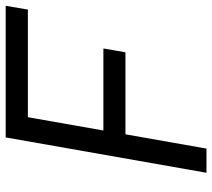

<svg xmlns="http://www.w3.org/2000/svg" viewBox="-55 -678 733 663"><g transform="rotate(-90 311.5 -346.5)"><path d="M46.4 0H129.9L179.2 -279.8H462.4L475.6 -356H192.4L238.3 -616.7H609.9L623 -693.4H168.5Z"/></g></svg>

Font: Cascadia Code SemiLight
Style: Italic
Weight: 350
Italic angle: -10°
Monospace: yes
Designer: Aaron Bell
Foundry: Saja Typeworks
Version: Version 2404.023